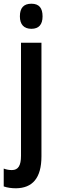

<svg xmlns="http://www.w3.org/2000/svg" viewBox="-50 -773 306 1033"><path d="M57 -685C57 -641 79 -618 119 -618C159 -618 179 -641 179 -685C179 -729 161 -753 119 -753C77 -753 57 -730 57 -685ZM36 240C124 239 173 186 173 68V-543H63V65C63 118 48 142 14 142C0 142 -14 140 -30 134V230C-10 237 13 240 36 240Z"/></svg>

Font: Noto Sans Gurmukhi UI ExtraCondensed SemiBold
Style: Regular
Weight: 600
Width: 2
Designer: Jelle Bosma - Monotype Design Team
Foundry: Monotype Imaging Inc.
Version: Version 2.004